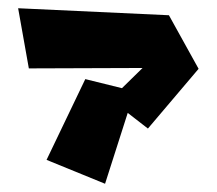

<svg xmlns="http://www.w3.org/2000/svg" viewBox="-20 -429 527 466"><path d="M24 -409 390 -392 462 -262 339 -117 290 -155 235 17 93 -41 187 -237 276 -215 326 -264 50 -263Z"/></svg>

Font: Super Mario
Style: Regular
Weight: 400
Version: Version 1.0